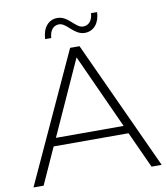

<svg xmlns="http://www.w3.org/2000/svg" viewBox="-93 -947 892 1025"><g transform="rotate(-10 352.5 -434.5)"><path d="M290 -834C259 -834 239 -809 237 -769C237 -769 204 -769 204 -769C206 -829 238 -869 287 -869C347 -869 374 -800 416 -800C447 -800 467 -825 469 -863C469 -863 502 -863 502 -863C500 -805 468 -765 419 -765C359 -765 332 -834 290 -834ZM700 0C700 0 645 0 645 0C645 0 555 -197 555 -197C555 -197 149 -197 149 -197C149 -197 60 0 60 0C60 0 5 0 5 0C5 0 327 -700 327 -700C327 -700 378 -700 378 -700C378 -700 700 0 700 0ZM352 -644C352 -644 169 -240 169 -240C169 -240 536 -240 536 -240C536 -240 352 -644 352 -644Z"/></g></svg>

Font: TamingNoise
Style: Regular
Weight: 500
Designer: Julieta Ulanovsky
Foundry: Julieta Ulanovsky
Version: ""